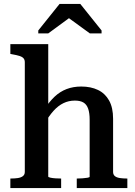

<svg xmlns="http://www.w3.org/2000/svg" viewBox="-20 -963 692 983"><path d="M227 -737V-59Q227 -56 237.5 -53.5Q248 -51 263 -50Q278 -49 291 -49H293V0H33V-49H35Q56 -49 72 -51.5Q88 -54 97.5 -61.5Q107 -69 107 -83V-644Q107 -657 100.5 -664.5Q94 -672 80 -676.5Q66 -681 43 -685L33 -687V-737ZM632 0H373V-49H375Q387 -49 402 -50Q417 -51 428 -53Q439 -55 439 -58V-350Q439 -384 431.5 -406Q424 -428 407.5 -438Q391 -448 363 -448Q332 -448 305 -435Q278 -422 254.5 -396Q231 -370 209 -332L207 -403Q232 -442 259.5 -468Q287 -494 321 -507Q355 -520 396 -520Q445 -520 481.5 -502.5Q518 -485 538.5 -448.5Q559 -412 559 -355V-83Q559 -69 568 -61.5Q577 -54 593.5 -51.5Q610 -49 630 -49H632ZM391 -943H285L176 -807V-792H227L351 -883H315L440 -792H500V-807Z"/></svg>

Font: Roboto Serif 36pt Medium
Style: Regular
Weight: 500
Designer: Greg Gazdowicz
Foundry: Commercial Type
Version: Version 1.008